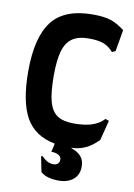

<svg xmlns="http://www.w3.org/2000/svg" viewBox="-104 -831 777 1112"><g transform="rotate(10 284.5 -275.0)"><path d="M548 -175 518 -58Q484 -22 445.5 -3.5Q407 15 361 16V18Q400 31 419.5 54Q439 77 439 113Q439 162 406.5 189Q374 216 321 216Q250 216 215 185L197 96L204 92Q225 112 240.5 120Q256 128 274 128Q290 128 300 119.5Q310 111 310 96Q310 78 293.5 68.5Q277 59 251 59L262 9Q143 -13 90.5 -105.5Q38 -198 38 -378Q38 -577 110.5 -671.5Q183 -766 351 -766Q415 -766 454.5 -753.5Q494 -741 538 -707L516 -580L496 -571Q470 -601 438 -613Q406 -625 351 -625Q290 -625 254.5 -600.5Q219 -576 203.5 -523Q188 -470 188 -378Q188 -280 203 -225.5Q218 -171 253 -148Q288 -125 351 -125Q415 -125 457 -139Q499 -153 527 -183Z"/></g></svg>

Font: Farro
Style: Bold
Weight: 700
Designer: Aceler Chua
Foundry: Grayscale Limited
Version: Version 1.101